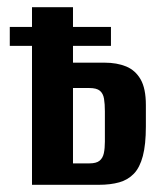

<svg xmlns="http://www.w3.org/2000/svg" viewBox="-20 -514 458 534"><path d="M69 0V-494H183V-339.7H270.9Q305.1 -339.7 330.8 -329.2Q356.5 -318.6 371.1 -293.2Q385.7 -267.8 385.7 -221.6V-162.3Q385.7 -112 377.3 -80.1Q368.9 -48.2 352.4 -31Q336 -13.8 311.7 -6.9Q287.3 0 254.5 0ZM183 -59.6H228.6Q247.8 -59.6 256.8 -66.9Q265.9 -74.2 268.8 -87.9Q271.7 -101.5 271.7 -119.9V-204.4Q271.7 -224.9 269.3 -239.4Q266.9 -254 257.8 -261.6Q248.7 -269.2 228.3 -269.2H183ZM7.2 -386.4V-439.1H288.6V-386.4Z"/></svg>

Font: Alumni Sans Thin
Style: Regular
Weight: 100
Designer: Robert E. Leuschke
Foundry: Robert E. Leuschke
Version: Version 1.018